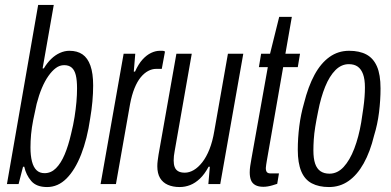

<svg xmlns="http://www.w3.org/2000/svg" viewBox="-20 -743 1580 775"><path d="M170 12Q127 12 106 -12.5Q85 -37 78 -70H73L55 0H8L134 -723H197L152 -467H157Q170 -489 186.5 -505Q203 -521 222 -529.5Q241 -538 260 -538Q292 -538 313 -523.5Q334 -509 345 -478Q356 -447 356 -398Q356 -367 353 -333.5Q350 -300 344 -265Q332 -182 307.5 -119.5Q283 -57 248.5 -22.5Q214 12 170 12ZM160 -44Q186 -44 206 -64Q226 -84 241 -119.5Q256 -155 267 -203Q276 -239 281 -271Q286 -303 288.5 -331.5Q291 -360 291 -386Q291 -419 286 -439.5Q281 -460 269.5 -470Q258 -480 239 -480Q221 -480 205.5 -468.5Q190 -457 175.5 -436.5Q161 -416 149 -387.5Q137 -359 128 -324Q120 -289 114 -258.5Q108 -228 105.5 -201Q103 -174 103 -148Q103 -115 109 -91.5Q115 -68 127.5 -56Q140 -44 160 -44Z M386 0 479 -526H526L520 -454H525Q539 -485 555.5 -503Q572 -521 590 -529.5Q608 -538 625 -538Q631 -538 636 -538Q641 -538 646 -535L633 -465H610Q594 -465 578 -456.5Q562 -448 548 -431Q534 -414 523 -387Q512 -360 505 -323L448 0Z M705 12Q678 12 657.5 3Q637 -6 626 -24.5Q615 -43 615 -72Q615 -83 616.5 -94.5Q618 -106 620 -119L692 -526H754L685 -133Q683 -123 682 -113.5Q681 -104 681 -95Q681 -80 685 -69Q689 -58 699 -52Q709 -46 726 -46Q744 -46 762 -56.5Q780 -67 796.5 -88Q813 -109 825.5 -140.5Q838 -172 845 -214L900 -526H962L869 0H821L827 -70H822Q806 -40 787 -22Q768 -4 747.5 4Q727 12 705 12Z M1043 11Q1023 11 1010.5 4Q998 -3 993 -16Q988 -29 988 -47Q988 -59 990 -73Q992 -87 995 -103L1061 -472H1025L1034 -526H1070L1107 -675H1158L1132 -526H1191L1182 -472H1123L1057 -94Q1056 -88 1054.5 -78.5Q1053 -69 1053 -65Q1053 -53 1057.5 -48Q1062 -43 1072 -43H1106L1099 -1Q1090 2 1080 5Q1070 8 1060.5 9.5Q1051 11 1043 11Z M1308 12Q1267 12 1238.5 -3Q1210 -18 1196 -51.5Q1182 -85 1182 -138Q1182 -185 1188 -233Q1194 -281 1207 -326Q1224 -394 1249.5 -441Q1275 -488 1310 -513Q1345 -538 1389 -538Q1431 -538 1459 -523Q1487 -508 1501.5 -475Q1516 -442 1516 -386Q1516 -339 1510 -290Q1504 -241 1490 -196Q1474 -130 1448 -83.5Q1422 -37 1387 -12.5Q1352 12 1308 12ZM1310 -42Q1342 -42 1367 -69Q1392 -96 1410 -143Q1428 -190 1438 -249Q1443 -281 1446.5 -306Q1450 -331 1451.5 -351.5Q1453 -372 1453 -390Q1453 -423 1445.5 -443.5Q1438 -464 1424 -474Q1410 -484 1388 -484Q1358 -484 1334 -460Q1310 -436 1292.5 -393Q1275 -350 1264 -293Q1257 -259 1252.5 -231Q1248 -203 1246.5 -179.5Q1245 -156 1245 -136Q1245 -103 1252 -82.5Q1259 -62 1273.5 -52Q1288 -42 1310 -42Z"/></svg>

Font: Archivo ExtraCondensed Light
Style: Italic
Weight: 300
Width: 2
Italic angle: -10°
Designer: Hector Gatti
Foundry: Omnibus-Type
Version: Version 2.001